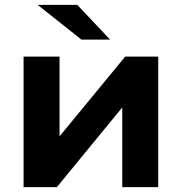

<svg xmlns="http://www.w3.org/2000/svg" viewBox="-20 -770 748 790"><path d="M214 0 483 -328V0H631V-537H495L225 -209V-537H77V0ZM433 -607 298 -750H135L315 -607Z"/></svg>

Font: Montserrat-Alt1
Style: Bold
Weight: 700
Designer: Differentunic
Foundry: Differentunic
Version: Version 7.222